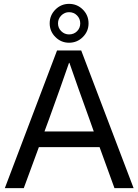

<svg xmlns="http://www.w3.org/2000/svg" viewBox="-20 -973 715 993"><path d="M181 -212 103 0H5L275 -712H400L671 0H572L495 -212ZM442 -358Q381 -526 339 -648H337Q295 -526 234 -358L210 -293H465ZM438 -852Q438 -811 408.5 -781.5Q379 -752 337 -752Q296 -752 266.5 -781.5Q237 -811 237 -852Q237 -894 266.5 -923.5Q296 -953 337 -953Q379 -953 408.5 -923.5Q438 -894 438 -852ZM337 -795Q362 -795 378.5 -811.5Q395 -828 395 -852Q395 -876 378.5 -893Q362 -910 337 -910Q314 -910 297 -893Q280 -876 280 -852Q280 -828 297 -811.5Q314 -795 337 -795Z"/></svg>

Font: CST
Style: Regular
Weight: 400
Version: Version 1.00